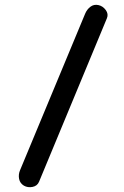

<svg xmlns="http://www.w3.org/2000/svg" viewBox="-20 -731 516 797"><path d="M79.1 39.6Q63 29.8 59.3 11.7Q55.7 -6.3 63 -23.9L333.5 -674.3Q340.8 -691.9 355.2 -702.9Q369.6 -713.9 388.2 -710Q406.7 -706.1 418.9 -689.5Q431.2 -672.9 423.8 -655.3L142.1 23.4Q134.8 41 115 44.9Q95.2 48.8 79.1 39.6Z"/></svg>

Font: Mikhak Medium
Style: Regular
Weight: 500
Designer: Amin Abedi
Version: Version 3.3